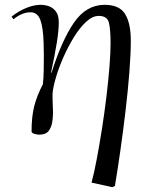

<svg xmlns="http://www.w3.org/2000/svg" viewBox="-20 -547 598 797"><path d="M446 230 360 211Q371 170 382 111.5Q393 53 403.5 -14Q414 -81 422 -147.5Q430 -214 434.5 -271.5Q439 -329 439 -367Q439 -425 432 -453Q425 -481 390 -481Q364 -481 337.5 -456.5Q311 -432 287 -393Q263 -354 243.5 -310Q224 -266 212 -225Q200 -184 198 -157Q198 -129 199.5 -99.5Q201 -70 197.5 -44.5Q194 -19 182 -3.5Q170 12 143 12Q136 12 124.5 9Q113 6 111 0Q111 -64 122.5 -108Q134 -152 158 -197Q161 -223 161.5 -255.5Q162 -288 162 -318.5Q162 -349 161 -370Q159 -435 147 -465.5Q135 -496 107 -496Q71 -496 36 -467L28 -478Q57 -501 89 -514Q121 -527 149 -527Q165 -527 182 -521.5Q199 -516 211.5 -500Q224 -484 224 -454Q224 -420 215.5 -368Q207 -316 192 -246L194 -245Q236 -379 287 -453Q338 -527 414 -527Q476 -527 499.5 -488.5Q523 -450 523 -378Q523 -323 517 -246.5Q511 -170 501 -86Q491 -2 479.5 79Q468 160 457 225Z"/></svg>

Font: Literata 72pt
Style: Italic
Weight: 400
Italic angle: -2°
Designer: Latin by Veronika Burian and Jose Scaglione. Greek by Irene Vlachou. Cyrillic by Vera Evstafieva
Foundry: TypeTogether
Version: Version 3.002